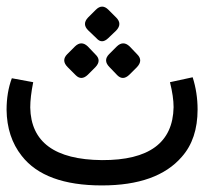

<svg xmlns="http://www.w3.org/2000/svg" viewBox="-48 -564 621 584"><path d="M262 -77Q477 -76 480 -238Q480 -270 469 -314L538 -329Q553 -282 553 -231Q553 -141 505 -87Q430 0 262 0Q88 0 18 -90Q-27 -147 -28 -230Q-28 -283 -12 -326L53 -314Q44 -269 44 -237Q47 -79 262 -77ZM281.9 -534.2 305.4 -510.7Q324.7 -491.4 305.4 -471.1L280.8 -447.6Q261.6 -429.4 245.5 -447.6L220.9 -471.1Q200.6 -490.4 219.8 -510.7L243.4 -534.2Q262.6 -553.5 281.9 -534.2ZM346.1 -423 369.6 -398.4Q387.8 -380.2 368.6 -359.8L345 -336.3Q325.8 -318.1 308.7 -335.2L285.1 -359.8Q264.8 -380.2 284 -399.4L307.6 -423Q326.8 -441.2 346.1 -423ZM218.8 -423 242.3 -398.4Q261.6 -380.2 242.3 -359.8L218.8 -336.3Q199.5 -318.1 182.4 -335.2L157.8 -359.8Q137.5 -380.2 156.7 -399.4L180.3 -423Q199.5 -441.2 218.8 -423Z"/></svg>

Font: Vazir Code
Style: Code
Weight: 400
Foundry: DejaVu fonts team - Redesigned by Saber Rastikerdar
Version: Version 1.1.2